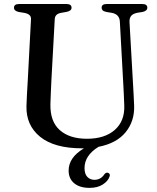

<svg xmlns="http://www.w3.org/2000/svg" viewBox="-20 -720 780 954"><path d="M593 -294.5 575.5 -613Q573.5 -648.5 536.5 -656L509 -660.5Q495 -663.5 490 -668.8Q485 -674 485 -681.5Q485 -700 509.5 -700H687.5Q712 -700 712 -681.5Q712 -666 688 -660.5L662 -656.5Q639 -651.5 630.8 -640Q622.5 -628.5 623.5 -610.5L641.5 -293.5Q643 -268.5 644.2 -244.5Q645.5 -220.5 646.5 -194.5Q649 -118 604.2 -63Q559.5 -8 469.5 9.5Q400 52.5 400 115Q400 144.5 414 159Q428 173.5 449 173.5Q481 173.5 499 145.5Q507 136 516 138.5Q520.5 139 524 144.2Q527.5 149.5 524 158Q517 179.5 491 196.5Q465 213.5 425 213.5Q376 213.5 348.5 190.5Q321 167.5 321 127.5Q321 95.5 339.5 68Q358 40.5 397 17Q393 17 388.5 17Q250 17 179.5 -40.2Q109 -97.5 111.5 -193Q112 -213 113.8 -248.2Q115.5 -283.5 118 -321.5L134 -624Q136 -649.5 101 -656L73.5 -660.5Q49.5 -665.5 49.5 -681.5Q49.5 -700 74.5 -700H310.5Q335.5 -700 335.5 -681.5Q335.5 -666 311 -661L283 -656Q253 -650.5 252 -624.5L235.5 -323.5Q233.5 -287 232.5 -257.5Q231.5 -228 230.5 -203Q228.5 -116.5 277 -73.5Q325.5 -30.5 412 -30.5Q500 -30.5 550 -74.2Q600 -118 597.5 -194.5Q596.5 -228.5 595.2 -251.8Q594 -275 593 -294.5Z"/></svg>

Font: Fraunces 9pt S000
Style: Regular
Weight: 400
Version: Version 1.000; ttfautohint (v1.8.3)